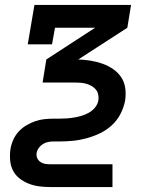

<svg xmlns="http://www.w3.org/2000/svg" viewBox="-20 -540 640 775"><path d="M181 215Q159 215 137 212Q115 209 95 201Q75 193 58.5 180Q42 167 32.5 148.5Q23 130 21 107.5Q19 85 22 63Q25 44 33 25.5Q41 7 54.5 -8Q68 -23 85.5 -33.5Q103 -44 121.5 -50.5Q140 -57 159 -59Q178 -61 197 -61H218Q233 -61 248 -62Q263 -63 278.5 -65.5Q294 -68 309 -72.5Q324 -77 338.5 -85Q353 -93 363.5 -106Q374 -119 377 -134Q379 -146 376.5 -158Q374 -170 367 -178.5Q360 -187 349.5 -193Q339 -199 328 -202Q317 -205 304.5 -206Q292 -207 280 -207H152L167 -300L364 -428H202L190 -361H92L119 -520H509L494 -428L296 -300Q322 -299 346.5 -295Q371 -291 393.5 -283Q416 -275 436 -261.5Q456 -248 469 -228.5Q482 -209 485.5 -184.5Q489 -160 485 -134Q480 -107 466.5 -80.5Q453 -54 431 -34Q409 -14 382.5 -1.5Q356 11 328 18.5Q300 26 272.5 28.5Q245 31 218 31H197Q186 31 175 33Q164 35 154 41Q144 47 137 56.5Q130 66 128 77Q126 88 130 97.5Q134 107 142 113Q150 119 160 121Q170 123 181 123H434V215Z"/></svg>

Font: Iosevka Etoile Semibold
Style: Italic
Weight: 600
Italic angle: -9°
Designer: Belleve Invis
Foundry: Belleve Invis
Version: Version 22.1.2; ttfautohint (v1.8.4)